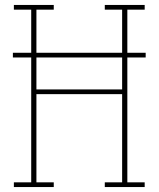

<svg xmlns="http://www.w3.org/2000/svg" viewBox="-20 -755 640 775"><path d="M36 0V-19H106V-523H32V-542H106V-716H36V-735H197V-716H127V-542H473V-716H403V-735H564V-716H494V-542H568V-523H494V-19H564V0H403V-19H473V-375H127V-19H197V0ZM127 -394H473V-523H127Z"/></svg>

Font: Iosevka Curly Slab ThEx
Style: Regular
Weight: 100
Width: 7
Monospace: yes
Designer: Belleve Invis
Foundry: Belleve Invis
Version: Version 11.1.0; ttfautohint (v1.8.3)